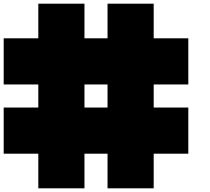

<svg xmlns="http://www.w3.org/2000/svg" viewBox="-20 -820 1140 1040"><path d="M1000 -362.5V-612.5H812.5V-800H562.5V-612.5H437.5V-800H187.5V-612.5H0V-362.5H187.5V-237.5H0V12.5H187.5V200H437.5V12.5H562.5V200H812.5V12.5H1000V-237.5H812.5V-362.5ZM562.5 -237.5H437.5V-362.5H562.5Z"/></svg>

Font: Kubos
Style: Regular
Weight: 400
Version: Version 001.000